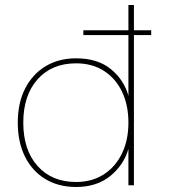

<svg xmlns="http://www.w3.org/2000/svg" viewBox="-20 -740 710 767"><path d="M313 -619H584V-600H313ZM494 -354 493 -351V-720H515V0H493V-145Q474 -80 420 -36.5Q366 7 284 7Q214 7 161.5 -24.5Q109 -56 80 -114Q51 -172 51 -250Q51 -328 80 -385.5Q109 -443 161.5 -475Q214 -507 284 -507Q371 -507 424 -463Q477 -419 494 -354ZM73 -250Q73 -141 130 -77Q187 -13 284 -13Q347 -13 394 -43Q441 -73 467 -126.5Q493 -180 493 -250Q493 -320 467.5 -373.5Q442 -427 395 -457Q348 -487 284 -487Q187 -487 130 -423Q73 -359 73 -250Z"/></svg>

Font: Albert Sans Thin
Style: Regular
Weight: 250
Designer: Andreas Rasmussen
Foundry: a.Foundry
Version: Version 1.025